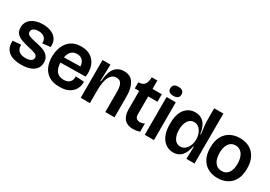

<svg xmlns="http://www.w3.org/2000/svg" viewBox="12 -1491 3226 2297"><g transform="rotate(30 1625.0 -342.5)"><path d="M259 14Q191 14 137 -5Q83 -24 53.5 -67.5Q24 -111 28 -184L140 -194Q140 -133 173 -107Q206 -81 263 -81Q308 -81 335.5 -96Q363 -111 363 -141Q363 -171 334 -184.5Q305 -198 244 -211Q182 -225 134 -241.5Q86 -258 58.5 -288Q31 -318 31 -371Q31 -448 91 -492Q151 -536 248 -536Q307 -536 357.5 -517Q408 -498 437 -456Q466 -414 460 -346L350 -334Q354 -387 323 -413.5Q292 -440 241 -440Q199 -440 174.5 -423.5Q150 -407 150 -380Q150 -346 184 -332.5Q218 -319 277 -307Q311 -300 347.5 -290.5Q384 -281 415 -263.5Q446 -246 465 -217Q484 -188 484 -143Q484 -71 425.5 -28.5Q367 14 259 14Z M787 14Q697 14 640.5 -21.5Q584 -57 557.5 -117.5Q531 -178 531 -253Q531 -329 557 -393.5Q583 -458 637.5 -497Q692 -536 778 -536Q860 -536 913 -499Q966 -462 988.5 -397.5Q1011 -333 1000 -249L654 -244Q660 -84 789 -84Q831 -84 855 -100Q879 -116 888.5 -141Q898 -166 896 -193L1013 -186Q1015 -136 993 -90Q971 -44 920.5 -15Q870 14 787 14ZM778 -433Q726 -433 697.5 -402Q669 -371 659 -319L885 -323Q881 -375 854.5 -404Q828 -433 778 -433Z M1075 0V-272V-522H1185L1178 -292H1187Q1196 -424 1242.5 -480Q1289 -536 1369 -536Q1459 -536 1500.5 -468.5Q1542 -401 1542 -291V0H1415V-275Q1415 -299 1412.5 -325Q1410 -351 1402 -373.5Q1394 -396 1376 -410Q1358 -424 1327 -424Q1268 -424 1235 -362.5Q1202 -301 1202 -166V0Z M1804 11Q1752 11 1719.5 -5.5Q1687 -22 1670 -48.5Q1653 -75 1646.5 -105.5Q1640 -136 1640 -164V-421H1579V-506H1594Q1641 -511 1662 -536.5Q1683 -562 1687 -613L1689 -638H1766V-522H1894V-418H1766V-174Q1766 -133 1785 -117Q1804 -101 1832 -101Q1846 -101 1863.5 -105.5Q1881 -110 1894 -119V-4Q1868 4 1846 7.5Q1824 11 1804 11Z M1960 0V-522H2087V0ZM2023 -574Q1946 -574 1946 -636Q1946 -699 2023 -699Q2100 -699 2100 -636Q2100 -606 2080.5 -590Q2061 -574 2023 -574Z M2358 14Q2302 14 2256 -16Q2210 -46 2182.5 -107.5Q2155 -169 2155 -265Q2155 -399 2209.5 -467.5Q2264 -536 2354 -536Q2427 -536 2472 -488Q2517 -440 2531 -339H2540Q2531 -400 2526 -449Q2521 -498 2521 -538V-690H2648L2647 -207L2648 0H2535L2540 -170H2532Q2497 14 2358 14ZM2396 -90Q2436 -90 2463.5 -114.5Q2491 -139 2506 -177Q2521 -215 2521 -256V-263Q2521 -302 2506.5 -340Q2492 -378 2464.5 -403Q2437 -428 2397 -428Q2343 -428 2313.5 -379.5Q2284 -331 2284 -257Q2284 -185 2313 -137.5Q2342 -90 2396 -90Z M2969 14Q2896 14 2838.5 -16.5Q2781 -47 2748 -108Q2715 -169 2715 -261Q2715 -354 2748.5 -415Q2782 -476 2839.5 -506Q2897 -536 2969 -536Q3044 -536 3101 -505.5Q3158 -475 3190.5 -413.5Q3223 -352 3223 -260Q3223 -166 3189.5 -105.5Q3156 -45 3098.5 -15.5Q3041 14 2969 14ZM2972 -84Q3030 -84 3062.5 -128Q3095 -172 3095 -253Q3095 -338 3060.5 -386Q3026 -434 2966 -434Q2908 -434 2875.5 -388Q2843 -342 2843 -262Q2843 -178 2877 -131Q2911 -84 2972 -84Z"/></g></svg>

Font: Bricolage Grotesque 48pt SemiBold
Style: Regular
Weight: 600
Designer: Mathieu Triay
Foundry: Atelier Triay
Version: Version 1.000; ttfautohint (v1.8.4.7-5d5b);gftools[0.9.32]